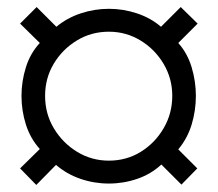

<svg xmlns="http://www.w3.org/2000/svg" viewBox="-20 -620 619 545"><path d="M83 -95 37 -142 93 -197Q66 -227 53.5 -266.5Q41 -306 41 -348Q41 -389 53.5 -429Q66 -469 93 -498L37 -553L84 -600L140 -544Q170 -569 209 -582Q248 -595 289 -595Q330 -595 369 -582Q408 -569 437 -544L493 -600L541 -553L486 -498Q512 -469 524 -429Q536 -389 536 -348Q536 -306 524 -266.5Q512 -227 486 -196L540 -142L495 -96L438 -153Q409 -126 370 -112.5Q331 -99 289 -99Q247 -99 208 -112.5Q169 -126 139 -152ZM289 -164Q339 -164 379.5 -189Q420 -214 444.5 -256Q469 -298 469 -348Q469 -397 444.5 -438.5Q420 -480 379 -505Q338 -530 289 -530Q239 -530 198 -505Q157 -480 132.5 -439Q108 -398 108 -348Q108 -297 133 -255.5Q158 -214 199 -189Q240 -164 289 -164Z"/></svg>

Font: Archivo Condensed
Style: Regular
Weight: 400
Width: 3
Designer: Hector Gatti
Foundry: Omnibus-Type
Version: Version 2.001; ttfautohint (v1.8.3)